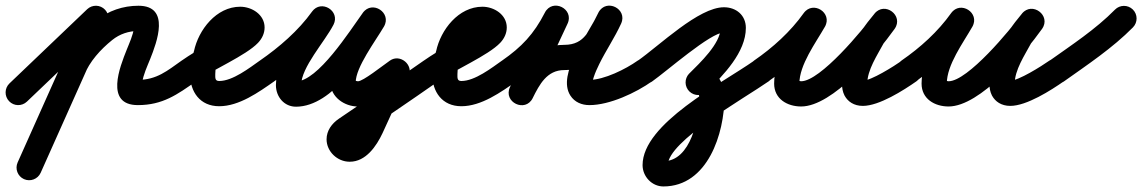

<svg xmlns="http://www.w3.org/2000/svg" viewBox="-65 -330 4075 685"><path d="M-32.5 31.1C-15.4 49.1 13.1 49.7 31.1 32.5C74.1 -8.5 117.1 -49.6 160.1 -90.6C209.4 -137.7 258.7 -184.8 308.1 -231.9C326.1 -249.1 326.7 -277.6 309.5 -295.6C292.4 -313.5 263.9 -314.2 245.9 -297C196.6 -249.9 147.3 -202.8 97.9 -155.7C54.9 -114.7 11.9 -73.6 -31.1 -32.5C-49.1 -15.4 -49.7 13.1 -32.5 31.1ZM295.4 -305.6C272.7 -315.7 246.1 -305.5 235.9 -282.8C156.6 -105.3 77.3 72.1 -2.1 249.6C-12.2 272.3 -2.1 298.9 20.6 309.1C43.3 319.2 69.9 309.1 80.1 286.4C159.4 108.9 238.7 -68.6 318.1 -246.1C328.2 -268.8 318.1 -295.4 295.4 -305.6ZM235 -60.8C254.2 -110.5 294.2 -154.1 335.2 -187.1C362.3 -208.9 394.3 -219.5 429 -219.5C430.2 -219.5 414.1 -238.7 413 -230.3C409.5 -204.2 396.9 -177.2 387.2 -152.9C363 -92.2 307.8 45 427 45C515.2 45 567.4 7.4 634.9 -40.2C655.2 -54.6 660.1 -82.6 645.8 -102.9C631.4 -123.2 603.4 -128.1 583.1 -113.8C531.9 -77.7 494.1 -45 427 -45C426.2 -45 440.8 -24.6 442.3 -35.5C446.4 -64 460.1 -92.9 470.8 -119.5C494.6 -179.2 544 -309.5 429 -309.5C373.9 -309.5 321.8 -291.8 278.8 -257.2C225.3 -214.1 176 -157.9 151 -93.2C142.1 -70 153.6 -44 176.8 -35C200 -26.1 226 -37.6 235 -60.8Z M572.1 -51.3C586.3 -30.9 614.4 -25.9 634.7 -40.1C693.2 -80.9 812.7 -132 855.6 -177.2C869.9 -192.3 879 -211 879 -232C879 -277.8 833.8 -306 792 -306C706.9 -306 643.2 -223.8 627 -147.3C627 -147.3 627.2 -148.3 627.5 -149.2C627.7 -150.2 628 -151.2 628 -151.1C619.3 -122.7 613 -96.2 613 -66C613 -2.3 648.6 49 717 49C788.3 49 858 -1.1 913.8 -40.1C934.2 -54.4 939.1 -82.5 924.9 -102.8C910.6 -123.2 882.5 -128.1 862.2 -113.9C825.2 -87.9 765.4 -41 717 -41C701.6 -41 703 -52.2 703 -66C703 -87.1 708 -105.1 714 -124.9C714 -124.9 714.3 -125.8 714.5 -126.8C714.8 -127.7 715 -128.6 715 -128.7C722 -161.6 751.9 -216 792 -216C800.4 -216 792.4 -215 789.8 -225.7C788.8 -229.5 789 -232.5 789 -232C789 -232.7 789.1 -233.4 789.1 -234.1C789.3 -235.5 789.6 -236.7 790.2 -238.1C791.3 -241.1 773 -226.5 768.8 -223.9C706.7 -186.8 643 -155.6 583.3 -113.9C562.9 -99.7 557.9 -71.6 572.1 -51.3Z M913.6 -40C990.9 -93.6 1066.3 -159.4 1121.3 -236C1137.5 -258.6 1124.8 -282.6 1104.8 -294.9C1084.8 -307.1 1057.5 -307.6 1044.8 -282.9C1003.9 -203.6 919.4 -120.1 919.4 -26.1C919.4 15 948.6 51 991.6 50.7C1124 49.7 1232 -134.1 1302.5 -231.7C1319.2 -254.8 1307.6 -279.4 1288.2 -292.1C1268.8 -304.7 1241.7 -305.4 1227.2 -280.8C1185.4 -209.5 1114 -119.3 1114 -36C1114 16.1 1163.7 50 1212 50C1266.5 50 1333.2 -9.1 1377.7 -40.1C1395.8 -52.7 1383.8 -76.6 1364.9 -92.4C1346 -108.2 1320.3 -115.8 1311.1 -95.7C1280.1 -28.1 1249.1 39.6 1218.1 107.3C1218.1 107.3 1218.1 107.2 1218.2 107.1C1218.2 107 1218.3 106.9 1218.3 106.9C1213.5 117 1190.8 157 1183.1 157C1183.1 157 1183.1 157 1183.1 157C1183.1 157 1183.2 157 1183.2 157C1183.2 157 1183.4 157 1183.3 157C1182.9 157 1182.3 157 1182 157C1181.7 157 1181.6 157 1182 157C1182.4 157 1182.8 157 1183.2 157C1186.9 157.3 1188.4 159.2 1189.5 162.7C1189.7 163.6 1189.9 164.5 1190 165.5C1190 166 1190 166.5 1190.1 167C1190.1 166.4 1190 168.1 1190 168.7C1189.8 169.9 1189.6 171.1 1189.1 172.2C1188.1 174.5 1193.2 169 1194.3 168.2C1194.3 168.2 1194.3 168.2 1194.3 168.2C1194.3 168.2 1194.2 168.3 1194.2 168.3C1296.1 99.3 1398.1 30.4 1498.8 -40.1C1519.2 -54.4 1524.1 -82.5 1509.9 -102.8C1495.6 -123.2 1467.5 -128.1 1447.2 -113.9C1346.8 -43.6 1245.2 25 1143.8 93.7C1143.8 93.7 1143.7 93.8 1143.7 93.8C1143.7 93.8 1143.7 93.8 1143.7 93.8C1119 110.6 1100.1 136 1100.1 167C1100.1 210.7 1138.9 247 1182 247C1182 247 1181.7 247 1181.3 247C1181 247 1180.7 247 1180.7 247C1181.5 247 1182.3 247 1183.1 247C1240.2 247 1278 191.4 1299.7 145.1C1299.7 145.1 1299.8 145 1299.8 144.9C1299.9 144.8 1299.9 144.7 1299.9 144.7C1330.9 77.1 1361.9 9.4 1392.9 -58.3C1402.1 -78.3 1394.5 -98.6 1380.1 -110.6C1365.7 -122.7 1344.4 -126.6 1326.3 -113.9C1298.2 -94.4 1230.3 -40 1212 -40C1210.1 -40 1203.1 -42.1 1203.3 -41.2C1204.3 -38.1 1204 -33.4 1204 -36C1204 -90.1 1274.2 -183 1304.8 -235.2C1319.3 -259.9 1308.8 -283.7 1290.6 -295.6C1272.3 -307.6 1246.2 -307.5 1229.5 -284.3C1182.2 -218.8 1069.1 -39.9 991 -39.3C988.6 -39.3 995.8 -38.8 998 -37.9C1002.6 -36.1 1007.7 -32.1 1009.2 -27.1C1009.3 -26.8 1009.4 -25.7 1009.4 -26.1C1009.4 -89.8 1093.4 -180.8 1124.7 -241.6C1137.5 -266.3 1126.5 -289.3 1108.2 -300.5C1089.9 -311.7 1064.4 -311.1 1048.2 -288.5C999.3 -220.3 931.2 -161.6 862.4 -114C841.9 -99.8 836.9 -71.8 851 -51.4C865.2 -30.9 893.2 -25.9 913.6 -40Z M1436.1 -51.3C1450.3 -30.9 1478.4 -25.9 1498.7 -40.1C1557.2 -80.9 1676.7 -132 1719.6 -177.2C1733.9 -192.3 1743 -211 1743 -232C1743 -277.8 1697.8 -306 1656 -306C1570.9 -306 1507.2 -223.8 1491 -147.3C1491 -147.3 1491.2 -148.3 1491.5 -149.2C1491.7 -150.2 1492 -151.2 1492 -151.1C1483.3 -122.7 1477 -96.2 1477 -66C1477 -2.3 1512.6 49 1581 49C1652.3 49 1722 -1.1 1777.8 -40.1C1798.2 -54.4 1803.1 -82.5 1788.9 -102.8C1774.6 -123.2 1746.5 -128.1 1726.2 -113.9C1689.2 -87.9 1629.4 -41 1581 -41C1565.6 -41 1567 -52.2 1567 -66C1567 -87.1 1572 -105.1 1578 -124.9C1578 -124.9 1578.3 -125.8 1578.5 -126.8C1578.8 -127.7 1579 -128.6 1579 -128.7C1586 -161.6 1615.9 -216 1656 -216C1664.4 -216 1656.4 -215 1653.8 -225.7C1652.8 -229.5 1653 -232.5 1653 -232C1653 -232.7 1653.1 -233.4 1653.1 -234.1C1653.3 -235.5 1653.6 -236.7 1654.2 -238.1C1655.3 -241.1 1637 -226.5 1632.8 -223.9C1570.7 -186.8 1507 -155.6 1447.3 -113.9C1426.9 -99.7 1421.9 -71.6 1436.1 -51.3Z M1777.7 -40.1C1859.5 -96.9 1913.2 -154.4 1959.1 -244C1972.5 -270.2 1958.5 -293.4 1938.1 -303.5C1917.7 -313.5 1890.7 -310.2 1878.2 -283.6C1837 -195.4 1795.7 -107.2 1754.4 -19.1C1741.9 7.8 1755.6 30.9 1775.7 40.5C1795.8 50.2 1822.4 46.6 1835.5 20C1859.5 -28.3 1886.3 -80 1948 -80C2065 -80 2100.2 -150.7 2149.7 -243.3C2163.4 -268.9 2149.2 -292.1 2128.6 -302.2C2108 -312.4 2081 -309.5 2069 -283.1C2034.1 -206.1 1920.4 -66.2 1969.9 10.9C1985.2 34.7 2010.5 45 2038 45C2109.8 45 2203.9 1.1 2262.1 -40.4C2282.4 -54.8 2287.1 -82.9 2272.6 -103.1C2258.2 -123.4 2230.1 -128.1 2209.9 -113.6C2167.6 -83.5 2090.3 -45 2038 -45C2034.9 -45 2045.5 -39.1 2048.2 -32.7C2049.2 -30.2 2049 -38.4 2049.1 -39C2050.1 -44.6 2051.6 -49.9 2053.4 -55.3C2058.6 -71.2 2065.7 -86.5 2073 -101.5C2097.1 -150.5 2128.4 -196.2 2151 -245.9C2163 -272.3 2149.6 -295.1 2129.9 -304.8C2110.2 -314.6 2084 -311.3 2070.3 -285.7C2038 -225.2 2023.4 -170 1948 -170C1847.7 -170 1795.1 -101.3 1754.9 -20C1741.7 6.6 1755.7 29.8 1776.1 39.7C1796.5 49.5 1823.4 45.9 1836 19.1C1877.2 -69.1 1918.5 -157.2 1959.8 -245.4C1972.2 -272.1 1958.8 -295.1 1938.8 -304.9C1918.8 -314.7 1892.4 -311.2 1878.9 -285C1839.7 -208.3 1796.2 -162.5 1726.3 -113.9C1705.9 -99.8 1700.9 -71.7 1715.1 -51.3C1729.2 -30.9 1757.3 -25.9 1777.7 -40.1Z M2198.1 -49.9C2212.4 -29.5 2240.5 -24.5 2260.8 -38.8C2314 -76.1 2470.2 -214.1 2517.8 -214.1C2518.6 -214.1 2507.3 -221.9 2506.1 -229.7C2506 -229.9 2506 -230.7 2506 -230.5C2506 -174.5 2431.8 -105.4 2394.2 -67.8C2376.6 -50.2 2376.6 -21.8 2394.2 -4.2C2411.8 13.4 2440.2 13.4 2457.8 -4.2C2515.9 -62.3 2596 -143.1 2596 -230.5C2596 -275.8 2561.4 -304.1 2517.8 -304.1C2427.6 -304.1 2288.6 -168.1 2209.2 -112.5C2188.8 -98.3 2183.9 -70.2 2198.1 -49.9ZM2444.8 4.9C2446.1 4.3 2441.9 5.6 2440.5 5.6C2437.3 5.5 2434.2 4.7 2431.5 3.1C2421.8 -2.4 2429.6 3.9 2429.6 16.6C2429.6 89.6 2400.7 245.2 2301.7 245.2C2299.4 245.2 2306.3 245.6 2308.4 246.4C2313.5 248.3 2317 252.3 2317.4 257.8C2317.4 258.2 2317.5 258.6 2317.5 259.1C2317.5 173.9 2590.8 20.8 2677.8 -40.1C2698.2 -54.4 2703.1 -82.5 2688.9 -102.8C2674.6 -123.2 2646.5 -128.1 2626.2 -113.9C2506.7 -30.2 2227.5 111.1 2227.5 259.1C2227.5 299.5 2260.6 335.2 2301.7 335.2C2460 335.2 2519.6 145.6 2519.6 16.6C2519.6 -45 2475.2 -108.1 2407.2 -76.9C2384.6 -66.5 2374.7 -39.8 2385.1 -17.2C2395.5 5.4 2422.2 15.3 2444.8 4.9Z M2613.9 -51.5C2628 -31 2656 -25.8 2676.5 -39.9C2751.8 -91.7 2822.5 -156.2 2875.7 -230.9C2892.2 -254.1 2880.3 -278.6 2860.7 -291.1C2841.2 -303.5 2814 -304 2799.9 -279.3C2757.8 -205.3 2696.9 -118.9 2696.9 -31.7C2696.9 23.1 2744 49.9 2793.2 49.9C2906.1 49.9 3065.5 -140.9 3126.7 -226.9C3143.6 -250.7 3134.7 -275.7 3117 -288.9C3099.4 -302.2 3073 -303.9 3054.8 -281C3039 -261.2 3021.5 -241.4 3008.9 -219.3C3008.9 -219.3 3008.8 -219 3008.6 -218.8C3008.5 -218.5 3008.3 -218.2 3008.3 -218.2C2977.2 -159.9 2939 -98.5 2939 -30.3C2939 -16.2 2941.5 -2.1 2947.9 10.5C2947.9 10.5 2948.1 10.8 2948.3 11.1C2948.5 11.5 2948.6 11.8 2948.6 11.8C2959.8 32 2981.1 47.8 3013.4 47.8C3071.8 47.8 3158.7 -7.9 3204.8 -40.1C3225.2 -54.4 3230.1 -82.5 3215.9 -102.8C3201.6 -123.2 3173.5 -128.1 3153.2 -113.9C3123.5 -93.1 3042.6 -42.2 3013.4 -42.2C3008.1 -42.2 3022.5 -36.8 3026.4 -32.1C3027.3 -31 3028 -29.9 3028.8 -28.7C3029.3 -27.9 3030.4 -25.5 3030.1 -26.3C3029.4 -28.2 3028.3 -30.1 3027.4 -31.8C3027.4 -31.8 3027.5 -31.5 3027.7 -31.1C3027.9 -30.8 3028.1 -30.5 3028.1 -30.5C3027.7 -31.2 3028.8 -29 3029 -28.2C3029.4 -26.9 3029 -30 3029 -30.3C3029 -80.6 3064.4 -132.2 3087.7 -175.8C3087.7 -175.8 3087.5 -175.5 3087.4 -175.2C3087.2 -175 3087.1 -174.7 3087.1 -174.7C3097.3 -192.6 3112.3 -208.8 3125.2 -225C3143.4 -247.8 3133.9 -273.2 3115.6 -287C3097.3 -300.8 3070.2 -302.9 3053.3 -279.1C3014.6 -224.6 2861.5 -40.1 2793.2 -40.1C2788.7 -40.1 2778.8 -44.3 2782.7 -40.2C2784.9 -38 2786.4 -35.1 2786.9 -32C2786.9 -31.9 2786.9 -31.8 2786.9 -31.7C2786.9 -98.9 2844.9 -176.5 2878.1 -234.7C2892.2 -259.5 2881.5 -283.2 2863.2 -294.9C2844.9 -306.6 2818.9 -306.3 2802.3 -283.1C2755.3 -217 2692.1 -159.9 2625.5 -114.1C2605 -100 2599.8 -72 2613.9 -51.5Z M3139.9 -51.5C3154 -31 3182 -25.8 3202.5 -39.9C3277.8 -91.7 3348.5 -156.2 3401.7 -230.9C3418.2 -254.1 3406.3 -278.6 3386.7 -291.1C3367.2 -303.5 3340 -304 3325.9 -279.3C3283.8 -205.3 3222.9 -118.9 3222.9 -31.7C3222.9 23.1 3270 49.9 3319.2 49.9C3432.1 49.9 3591.5 -140.9 3652.7 -226.9C3669.6 -250.7 3660.7 -275.7 3643 -288.9C3625.4 -302.2 3599 -303.9 3580.8 -281C3565 -261.2 3547.5 -241.4 3534.9 -219.3C3534.9 -219.3 3534.8 -219 3534.6 -218.8C3534.5 -218.5 3534.3 -218.2 3534.3 -218.2C3503.2 -159.9 3465 -98.5 3465 -30.3C3465 -16.2 3467.5 -2.1 3473.9 10.5C3473.9 10.5 3474.1 10.8 3474.3 11.1C3474.5 11.5 3474.6 11.8 3474.6 11.8C3485.8 32 3507.1 47.8 3539.4 47.8C3597.8 47.8 3684.7 -7.9 3730.8 -40.1C3751.2 -54.4 3756.1 -82.5 3741.9 -102.8C3727.6 -123.2 3699.5 -128.1 3679.2 -113.9C3649.5 -93.1 3568.6 -42.2 3539.4 -42.2C3534.1 -42.2 3548.5 -36.8 3552.4 -32.1C3553.3 -31 3554 -29.9 3554.8 -28.7C3555.3 -27.9 3556.4 -25.5 3556.1 -26.3C3555.4 -28.2 3554.3 -30.1 3553.4 -31.8C3553.4 -31.8 3553.5 -31.5 3553.7 -31.1C3553.9 -30.8 3554.1 -30.5 3554.1 -30.5C3553.7 -31.2 3554.8 -29 3555 -28.2C3555.4 -26.9 3555 -30 3555 -30.3C3555 -80.6 3590.4 -132.2 3613.7 -175.8C3613.7 -175.8 3613.5 -175.5 3613.4 -175.2C3613.2 -175 3613.1 -174.7 3613.1 -174.7C3623.3 -192.6 3638.3 -208.8 3651.2 -225C3669.4 -247.8 3659.9 -273.2 3641.6 -287C3623.3 -300.8 3596.2 -302.9 3579.3 -279.1C3540.6 -224.6 3387.5 -40.1 3319.2 -40.1C3314.7 -40.1 3304.8 -44.3 3308.7 -40.2C3310.9 -38 3312.4 -35.1 3312.9 -32C3312.9 -31.9 3312.9 -31.8 3312.9 -31.7C3312.9 -98.9 3370.9 -176.5 3404.1 -234.7C3418.2 -259.5 3407.5 -283.2 3389.2 -294.9C3370.9 -306.6 3344.9 -306.3 3328.3 -283.1C3281.3 -217 3218.1 -159.9 3151.5 -114.1C3131 -100 3125.8 -72 3139.9 -51.5Z M3667.3 -49.6C3681.7 -29.3 3709.8 -24.6 3730.1 -39C3814.4 -98.9 3904.3 -158.5 3977.1 -232.4C3994.5 -250.2 3994.3 -278.7 3976.6 -296.1C3958.8 -313.5 3930.3 -313.3 3912.9 -295.6C3844 -225.5 3757.9 -169.2 3677.9 -112.3C3657.7 -97.9 3652.9 -69.9 3667.3 -49.6Z"/></svg>

Font: FRB American Cursive Guidelines Arrows Black
Style: Bold Italic
Weight: 900
Italic angle: -25°
Version: Version 2.0;Modular Font Editor K font №1